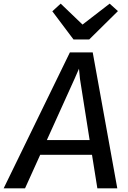

<svg xmlns="http://www.w3.org/2000/svg" viewBox="-61 -1035 705 1055"><path d="M-41 0 323 -747H448.5L583.5 0H474L444.5 -184.5H160L76.5 0ZM196.5 -265.5H431.5L378.5 -601L373 -657.5L348.5 -601.5ZM343 -818 226.5 -973 272.5 -1015 392.5 -900 541.5 -1015 587 -974 429 -818Z"/></svg>

Font: Koeln Type Sans
Style: Italic
Weight: 400
Italic angle: -7.5°
Designer: Eben Sorkin
Foundry: Eben Sorkin
Version: Version 2.001